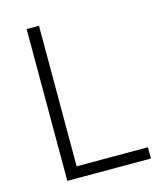

<svg xmlns="http://www.w3.org/2000/svg" viewBox="-108 -793 731 872"><g transform="rotate(-15 257.5 -357.0)"><path d="M100 0H493V-53H158V-714H100Z"/></g></svg>

Font: Noto Sans Kannada Light
Style: Regular
Weight: 300
Designer: Jelle Bosma - Monotype Design Team
Foundry: Monotype Imaging Inc.
Version: Version 2.005